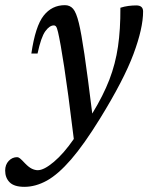

<svg xmlns="http://www.w3.org/2000/svg" viewBox="-93 -459 577 744"><path d="M52.5 -251.5H28.5Q44 -357.5 76 -398.2Q108 -439 158.5 -439Q178 -439 190.2 -425Q202.5 -411 212.5 -370Q222 -331.5 234.2 -248.5Q246.5 -165.5 264.5 -19Q307 -88.5 330.8 -150.2Q354.5 -212 364.2 -278.5Q374 -345 373.5 -429Q389 -434 404.8 -436Q420.5 -438 435 -438Q461.5 -438 461.5 -414.5Q461.5 -349.5 424.2 -249.5Q387 -149.5 294.5 0.5Q232.5 101 182.5 158.8Q132.5 216.5 88.8 240.8Q45 265 1.5 265Q-38 265 -55.5 247.5Q-73 230 -73 202Q-73 179 -59.2 164.5Q-45.5 150 -26.5 150Q-21.5 150 -15.5 154.8Q-9.5 159.5 4.5 174.5Q18.5 189 30.5 194.8Q42.5 200.5 53.5 200.5Q77.5 200.5 115.8 168.2Q154 136 193 79.5Q181 -18.5 172 -85.8Q163 -153 155.8 -199.5Q148.5 -246 142.5 -281Q136 -317 132 -334Q128 -351 124.5 -355.8Q121 -360.5 115.5 -360.5Q99 -360.5 82.5 -337.8Q66 -315 52.5 -251.5Z"/></svg>

Font: Newsreader Text Medium
Style: Italic
Weight: 500
Italic angle: -17°
Designer: Hugues Gentile
Foundry: Production Type
Version: Version 1.001